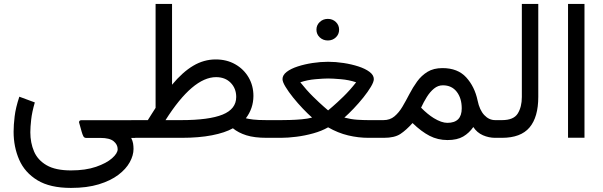

<svg xmlns="http://www.w3.org/2000/svg" viewBox="-20 -692 3029 964"><path d="M336.4 251.5Q231 251.5 167.7 212.9Q104.5 174.3 76.4 110.1Q48.3 45.9 48.3 -30.8Q48.3 -64 53.5 -107.4Q58.6 -150.9 77.1 -206.5L154.8 -177.7Q140.6 -128.9 136.5 -91.3Q132.3 -53.7 132.3 -27.8Q132.3 24.9 150.9 68.4Q169.4 111.8 214.1 137.7Q258.8 163.6 336.4 163.6Q409.7 163.6 462.2 145.5Q514.6 127.4 542.7 102.5Q570.8 77.6 570.8 57.1Q570.8 33.7 550.5 17.1Q530.3 0.5 484.9 0.5H412.6Q402.8 0.5 398.4 -8.1Q394 -16.6 390.1 -30.3L377 -77.1Q376.5 -81.1 378.9 -84.7Q381.3 -88.4 387.7 -88.4H658.7V0.5H638.7Q646 15.1 648.2 28.3Q650.4 41.5 650.4 55.7Q650.4 87.9 631.6 122.3Q612.8 156.7 574 186Q535.2 215.3 476.1 233.4Q417 251.5 336.4 251.5Z M1063 -393.6Q1118.2 -393.6 1160.9 -369.4Q1203.6 -345.2 1228 -303.7Q1252.4 -262.2 1252.4 -210Q1252 -147.5 1214.4 -98.1Q1228 -94.7 1251.2 -91.8Q1274.4 -88.9 1318.8 -88.9H1333.5V0H1319.3Q1257.3 0 1217 -12.7Q1176.8 -25.4 1149.4 -47.9Q1109.4 -25.4 1043.9 -12.7Q978.5 0 892.1 0H639.2V-88.9H722.2Q731.4 -104.5 741.7 -119.9Q752 -135.3 761.2 -150.4V-672.4H843.8V-266.6Q896.5 -330.1 950 -361.8Q1003.4 -393.6 1063 -393.6ZM1064.9 -304.7Q947.8 -304.7 811 -88.9H890.1Q1029.3 -88.9 1097.7 -116.7Q1166 -144.5 1166 -205.1Q1166 -248 1138.2 -276.4Q1110.4 -304.7 1064.9 -304.7Z M1568.8 -543Q1568.8 -565.9 1585.4 -581.5Q1602.1 -597.2 1626 -597.2Q1649.9 -597.2 1666.3 -581.5Q1682.6 -565.9 1682.6 -543Q1682.6 -520 1666.3 -504.4Q1649.9 -488.8 1626 -488.8Q1602.1 -488.8 1585.4 -504.4Q1568.8 -520 1568.8 -543ZM1627.4 -381.8Q1665 -381.8 1705.1 -375.7Q1745.1 -369.6 1779.5 -358.4Q1814 -347.2 1835.4 -331.1Q1856.9 -314.9 1856.9 -294.9Q1856.9 -280.8 1842 -255.9Q1827.1 -231 1804 -202.1Q1780.8 -173.3 1755.4 -146.7Q1730 -120.1 1709 -101.6Q1743.2 -92.8 1773.9 -90.8Q1804.7 -88.9 1829.6 -88.9H1905.8V0H1830.1Q1778.8 0 1727.8 -12.2Q1676.8 -24.4 1627.4 -52.7Q1595.2 -34.2 1553 -22.5Q1510.7 -10.7 1468 -5.4Q1425.3 0 1391.1 0H1314V-88.9H1391.6Q1408.2 -88.9 1436.3 -89.6Q1464.4 -90.3 1494.4 -93Q1524.4 -95.7 1546.9 -101.6Q1525.9 -120.1 1500.5 -146.7Q1475.1 -173.3 1451.9 -202.1Q1428.7 -231 1413.6 -255.9Q1398.4 -280.8 1398.4 -294.9Q1398.4 -314.9 1419.4 -331.1Q1440.4 -347.2 1474.9 -358.4Q1509.3 -369.6 1549.3 -375.7Q1589.4 -381.8 1627.4 -381.8ZM1627.4 -297.9Q1605.5 -297.9 1564.7 -294.4Q1523.9 -291 1487.8 -278.8Q1519.5 -238.8 1551.8 -207Q1584 -175.3 1605.7 -156.5Q1627.4 -137.7 1627.4 -137.7Q1627.4 -137.7 1649.4 -156.5Q1671.4 -175.3 1704.1 -207Q1736.8 -238.8 1768.1 -278.8Q1731.9 -291 1690.9 -294.4Q1649.9 -297.9 1627.4 -297.9Z M1907.7 0H1886.2V-88.9H1905.3Q1938 -88.9 1960.4 -107.7Q1982.9 -126.5 2000.5 -156.2Q2018.1 -186 2035.4 -219.5Q2052.7 -252.9 2074.2 -282.7Q2095.7 -312.5 2126.2 -331.3Q2156.7 -350.1 2201.7 -350.1Q2278.3 -350.1 2320.8 -303.5Q2363.3 -256.8 2377.9 -187.5Q2387.7 -139.6 2411.4 -114.3Q2435.1 -88.9 2466.3 -88.9H2479V0H2465.8Q2434.6 0 2404.8 -12.9Q2375 -25.9 2356.4 -54.2Q2335.9 -24.4 2305.7 -6.6Q2275.4 11.2 2227.1 11.2Q2178.2 11.2 2137 -10Q2095.7 -31.2 2051.3 -74.2Q2019.5 -38.6 1990.2 -19.3Q1960.9 0 1907.7 0ZM2203.6 -263.7Q2179.2 -263.7 2159.2 -247.3Q2139.2 -231 2123 -205.1Q2106.9 -179.2 2094.2 -151.4Q2110.4 -134.8 2126.5 -121.6Q2142.6 -108.4 2157.7 -99.1Q2196.8 -75.2 2226.1 -75.2Q2298.3 -75.2 2298.3 -147.9Q2298.3 -198.7 2273.2 -231.2Q2248 -263.7 2203.6 -263.7Z M2459.5 -88.9H2500.5Q2559.1 -88.9 2579.6 -122.1Q2600.1 -155.3 2600.1 -205.1V-672.4H2682.6V-205.6Q2682.6 -104 2638.7 -52Q2594.7 0 2500 0H2459.5Z M2914.6 -672.4V-0.5H2832V-672.4Z"/></svg>

Font: Vazirmatn RD UI FD
Style: Regular
Weight: 400
Designer: Saber Rastikerdar
Foundry: Saber Rastikerdar
Version: Version 33.003